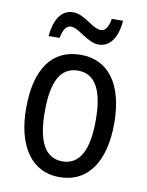

<svg xmlns="http://www.w3.org/2000/svg" viewBox="-84 -790 660 861"><g transform="rotate(10 246.5 -360.0)"><path d="M89 -605H139C146 -643 160 -664 182 -664C217 -664 265 -606 316 -606C366 -606 400 -651 406 -730H355C348 -694 337 -672 314 -672C276 -672 232 -729 180 -729C122 -729 95 -673 89 -605ZM447 -269C447 -450 371 -547 247 -547C114 -547 46 -446 46 -269C46 -98 119 10 245 10C378 10 447 -99 447 -269ZM131 -269C131 -404 166 -475 247 -475C326 -475 363 -404 363 -269C363 -134 326 -62 247 -62C167 -62 131 -135 131 -269Z"/></g></svg>

Font: Noto Sans Condensed
Style: Regular
Weight: 400
Width: 3
Designer: Monotype Design Team
Foundry: Monotype Imaging Inc.
Version: Version 2.013